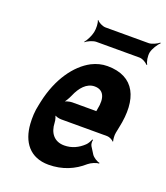

<svg xmlns="http://www.w3.org/2000/svg" viewBox="-137 -827 806 932"><g transform="rotate(20 266.5 -361.5)"><path d="M329 -538C300 -538 274 -531 248 -518C174 -479 110 -390 83 -265L79 -246C71 -211 70 -178 72 -147C78 -55 126 10 222 10C294 10 353 -16 399 -57C413 -69 440 -80 451 -79L453 -83C441 -84 418 -98 410 -111L388 -146C383 -154 382 -169 385 -177L381 -178C378 -170 369 -153 361 -146C334 -120 301 -104 262 -104C210 -104 183 -140 181 -192C181 -206 174 -226 169 -233L168 -229C175 -223 192 -218 206 -218H443C455 -218 472 -209 477 -202L479 -204C476 -212 474 -234 477 -248L483 -278C517 -434 470 -538 329 -538ZM354 -326 353 -320C352 -317 351 -311 353 -310L355 -312C354 -314 350 -314 348 -314H227C214 -314 193 -308 183 -301L184 -297C194 -305 207 -328 214 -344C233 -389 263 -424 304 -424C350 -424 367 -387 354 -326ZM498 -671C502 -690 521 -720 533 -730L530 -733C520 -723 493 -711 478 -711H255C239 -711 216 -723 210 -733L208 -730C214 -720 215 -690 211 -671C207 -651 192 -621 182 -611L183 -608C193 -618 221 -630 237 -630H460C475 -630 497 -618 503 -608L507 -611C499 -621 494 -651 498 -671Z"/></g></svg>

Font: Asimov
Style: EdgeExtremeIt
Weight: 500
Designer: Google
Version: Version 2.000980: 2014